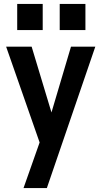

<svg xmlns="http://www.w3.org/2000/svg" viewBox="-20 -746 512 971"><path d="M99 205 202 -87 223 -119 339 -510H462L217 205ZM190 2 11 -510H140L276 -59ZM282 -594V-726H412V-594ZM67 -594V-726H196V-594Z"/></svg>

Font: Instrument Sans SemiCondensed SemiBold
Style: Regular
Weight: 600
Width: 4
Designer: Rodrigo Fuenzalida
Foundry: fragTYPE
Version: Version 1.000;gftools[0.9.28]